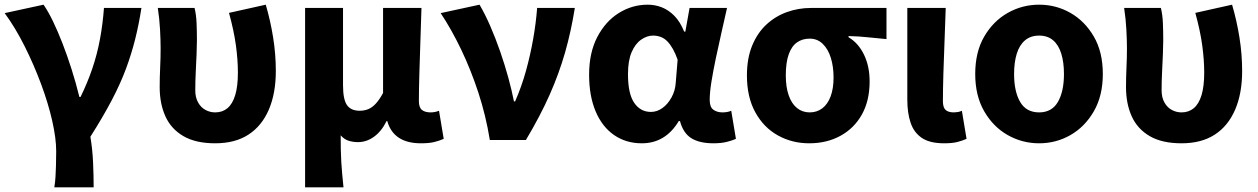

<svg xmlns="http://www.w3.org/2000/svg" viewBox="-21 -598 5374 820"><path d="M211 202Q215 177 216 157Q217 137 218 111.5Q219 86 219 48Q219 -7 202 -82Q185 -157 154.5 -239Q124 -321 84.5 -400Q45 -479 -1 -542L165 -578Q185 -549 205.5 -506.5Q226 -464 246 -412.5Q266 -361 284.5 -303Q303 -245 318 -184H323Q352 -243 373 -304.5Q394 -366 406 -431Q418 -496 423 -564H583Q572 -493 556 -429.5Q540 -366 516.5 -303Q493 -240 456 -169.5Q419 -99 365 -14Q374 39 376.5 96.5Q379 154 379 202Z M898 14Q815 14 762.5 -16.5Q710 -47 685.5 -101Q661 -155 661 -226Q661 -268 663 -309.5Q665 -351 665 -392Q665 -426 662.5 -472Q660 -518 653 -564H810Q817 -535 818.5 -500Q820 -465 820 -425Q820 -402 818.5 -366Q817 -330 815 -290Q813 -250 813 -212Q813 -182 825 -160.5Q837 -139 856.5 -128.5Q876 -118 898 -118Q929 -118 950.5 -136Q972 -154 983.5 -191.5Q995 -229 995 -288Q995 -342 986.5 -404.5Q978 -467 957 -543L1114 -578Q1134 -510 1145.5 -438Q1157 -366 1157 -295Q1157 -199 1127 -129.5Q1097 -60 1040 -23Q983 14 898 14Z M1282 202V-564H1444V-234Q1444 -173 1461 -149Q1478 -125 1515 -125Q1535 -125 1552 -132Q1569 -139 1584.5 -156Q1600 -173 1615 -201V-564H1779Q1777 -498 1774.5 -424Q1772 -350 1770 -282.5Q1768 -215 1768 -166Q1768 -139 1781 -128.5Q1794 -118 1818 -118Q1826 -118 1835 -119.5Q1844 -121 1854 -125L1874 -5Q1856 3 1834 8.5Q1812 14 1777 14Q1718 14 1682 -10Q1646 -34 1633 -81H1630Q1609 -38 1577 -14.5Q1545 9 1508 9Q1486 9 1467.5 3Q1449 -3 1434 -20Q1434 12 1434.5 39.5Q1435 67 1436.5 93Q1438 119 1440.5 145.5Q1443 172 1446 202Z M2071 0Q2054 -105 2022 -202.5Q1990 -300 1948.5 -386.5Q1907 -473 1861 -542L2027 -578Q2050 -539 2072.5 -487.5Q2095 -436 2115 -378.5Q2135 -321 2150 -266Q2165 -211 2174 -165H2179Q2207 -229 2225.5 -296Q2244 -363 2256 -431Q2268 -499 2273 -564H2434Q2418 -464 2392.5 -374.5Q2367 -285 2327 -194.5Q2287 -104 2225 0Z M2720 14Q2653 14 2602 -21Q2551 -56 2523 -122Q2495 -188 2495 -279Q2495 -373 2530 -440Q2565 -507 2622 -542.5Q2679 -578 2745 -578Q2777 -578 2806 -566.5Q2835 -555 2859.5 -530Q2884 -505 2901 -463H2906L2924 -564H3084Q3073 -515 3060.5 -460Q3048 -405 3036.5 -350.5Q3025 -296 3017.5 -249.5Q3010 -203 3010 -171Q3010 -141 3025.5 -129.5Q3041 -118 3065 -118Q3073 -118 3083 -119.5Q3093 -121 3102 -125L3122 -5Q3107 2 3083 8Q3059 14 3026 14Q2967 14 2932 -7.5Q2897 -29 2883 -81H2878Q2821 14 2720 14ZM2759 -120Q2785 -120 2808 -136.5Q2831 -153 2847 -182Q2863 -211 2865 -245L2873 -343Q2864 -369 2853 -388.5Q2842 -408 2829.5 -421Q2817 -434 2801.5 -440Q2786 -446 2768 -446Q2742 -446 2717 -428.5Q2692 -411 2676.5 -375Q2661 -339 2661 -281Q2661 -198 2687.5 -159Q2714 -120 2759 -120Z M3435 14Q3362 14 3301.5 -19.5Q3241 -53 3205 -118Q3169 -183 3169 -276Q3169 -349 3191.5 -403.5Q3214 -458 3252.5 -493.5Q3291 -529 3340 -546.5Q3389 -564 3442 -564H3765V-431Q3719 -435 3683 -439Q3647 -443 3603 -444V-439Q3645 -414 3669 -364.5Q3693 -315 3693 -250Q3693 -168 3660 -109Q3627 -50 3568.5 -18Q3510 14 3435 14ZM3437 -118Q3468 -118 3491 -135.5Q3514 -153 3526.5 -186.5Q3539 -220 3539 -267Q3539 -313 3527.5 -350.5Q3516 -388 3493 -410.5Q3470 -433 3437 -433Q3406 -433 3383 -417Q3360 -401 3347.5 -366Q3335 -331 3335 -276Q3335 -226 3347.5 -190.5Q3360 -155 3383 -136.5Q3406 -118 3437 -118Z M4011 14Q3950 14 3916 -9Q3882 -32 3868 -74Q3854 -116 3854 -172V-564H4018Q4016 -498 4013 -424Q4010 -350 4008 -282.5Q4006 -215 4006 -166Q4006 -139 4017.5 -128.5Q4029 -118 4053 -118Q4060 -118 4069.5 -119.5Q4079 -121 4087 -125L4107 -5Q4089 3 4067.5 8.5Q4046 14 4011 14Z M4417 14Q4345 14 4283 -21Q4221 -56 4182.5 -122.5Q4144 -189 4144 -282Q4144 -376 4182.5 -442Q4221 -508 4283 -543Q4345 -578 4417 -578Q4489 -578 4550.5 -543Q4612 -508 4650.5 -442Q4689 -376 4689 -282Q4689 -189 4650.5 -122.5Q4612 -56 4550.5 -21Q4489 14 4417 14ZM4417 -118Q4471 -118 4497 -162.5Q4523 -207 4523 -282Q4523 -332 4511.5 -369Q4500 -406 4476.5 -426Q4453 -446 4417 -446Q4381 -446 4357 -426Q4333 -406 4321.5 -369Q4310 -332 4310 -282Q4310 -207 4336 -162.5Q4362 -118 4417 -118Z M5025 14Q4942 14 4889.5 -16.5Q4837 -47 4812.5 -101Q4788 -155 4788 -226Q4788 -268 4790 -309.5Q4792 -351 4792 -392Q4792 -426 4789.5 -472Q4787 -518 4780 -564H4937Q4944 -535 4945.5 -500Q4947 -465 4947 -425Q4947 -402 4945.5 -366Q4944 -330 4942 -290Q4940 -250 4940 -212Q4940 -182 4952 -160.5Q4964 -139 4983.5 -128.5Q5003 -118 5025 -118Q5056 -118 5077.5 -136Q5099 -154 5110.5 -191.5Q5122 -229 5122 -288Q5122 -342 5113.5 -404.5Q5105 -467 5084 -543L5241 -578Q5261 -510 5272.5 -438Q5284 -366 5284 -295Q5284 -199 5254 -129.5Q5224 -60 5167 -23Q5110 14 5025 14Z"/></svg>

Font: Noto Sans JP ExtraBold
Style: Regular
Weight: 800
Designer: Ryoko NISHIZUKA  (kana, bopomofo & ideographs); Paul D. Hunt (Latin, Greek & Cyrillic); Sandoll Communications , Soo-you
Foundry: Adobe
Version: Version 2.004-H2;hotconv 1.0.118;makeotfexe 2.5.65603